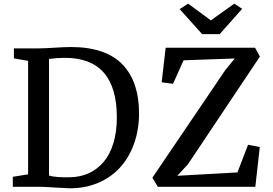

<svg xmlns="http://www.w3.org/2000/svg" viewBox="-20 -1003 1465 1031"><path d="M48.8 0V-53.7L130.9 -66.9V-676.3L54.7 -689.5V-743.2H186.5Q214.8 -743.2 272 -746.8Q329.1 -750.5 361.8 -750.5Q456.5 -750.5 527.1 -725.6Q597.7 -700.7 641.1 -653.3Q684.6 -606 705.6 -541.5Q726.6 -477.1 726.6 -394.5Q726.6 -304.2 698.5 -228Q670.4 -151.9 620.8 -99.4Q571.3 -46.9 501 -18.6Q430.7 9.8 348.1 7.8Q327.1 7.3 271.2 3.7Q215.3 0 188 0ZM243.2 -686.5V-60.1Q279.3 -49.3 359.9 -51.3Q413.6 -52.7 458.5 -73.7Q503.4 -94.7 536.9 -134Q570.3 -173.3 588.9 -234.4Q607.4 -295.4 607.4 -372.6Q607.4 -692.4 328.6 -692.4Q287.1 -692.4 243.2 -686.5ZM827.6 0 798.3 -48.8 1189 -625.5 1240.7 -689 965.8 -679.2 909.2 -553.2 848.1 -561 869.6 -746.6H1349.6L1375.5 -699.2L989.3 -121.1L932.1 -59.1L1254.9 -77.1L1312 -225.6L1375 -213.4L1351.1 0ZM1065.4 -819.8 944.8 -954.1 990.2 -983.4 1112.3 -893.6 1238.3 -983.4 1280.3 -955.6 1159.7 -819.8Z"/></svg>

Font: HaufeMerriweather
Style: Regular
Weight: 400
Designer: Eben Sorkin ( eben@eyebytes.com )
Foundry: Eben Sorkin
Version: Version 1.56